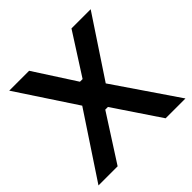

<svg xmlns="http://www.w3.org/2000/svg" viewBox="-182 -903 1077 1077"><g transform="rotate(-45 356.5 -365.0)"><path d="M163.1 0H11.2L263.2 -380.9L33.2 -730H190.9L349.1 -484.9H370.1L526.9 -730H679.2L444.8 -376L701.2 0H543.9L359.9 -273.9H338.9Z"/></g></svg>

Font: Sora SemiBold
Style: Regular
Weight: 600
Designer: Jonathan Barnbrook, Julián Moncada
Foundry: Barnbrook Fonts
Version: Version 2.000